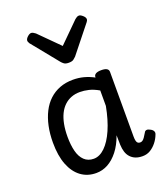

<svg xmlns="http://www.w3.org/2000/svg" viewBox="-154 -951 932 1075"><g transform="rotate(-20 312.0 -414.0)"><path d="M234 17Q182 17 143.5 -11.5Q105 -40 84 -94Q63 -148 63 -226Q63 -278 72.5 -323Q82 -368 100.5 -404.5Q119 -441 146.5 -466.5Q174 -492 209.5 -505.5Q245 -519 288 -519Q322 -519 352 -511Q382 -503 412 -487V-490Q412 -502 423 -508.5Q434 -515 456 -515Q478 -515 488.5 -508.5Q499 -502 499 -489V-104Q499 -88 501.5 -78Q504 -68 509.5 -64Q515 -60 523 -60Q531 -60 537.5 -64.5Q544 -69 550.5 -78.5Q557 -88 566 -103Q570 -112 579 -113.5Q588 -115 600 -108Q613 -102 618 -92.5Q623 -83 618 -72Q609 -48 593 -28Q577 -8 556.5 4.5Q536 17 510 17Q486 17 468.5 10Q451 3 438.5 -10.5Q426 -24 420 -43Q414 -62 413 -86Q413 -99 412.5 -113.5Q412 -128 412 -143Q393 -90 365 -54.5Q337 -19 304 -1Q271 17 234 17ZM151 -228Q151 -180 160.5 -142.5Q170 -105 192 -84Q214 -63 248 -63Q283 -63 315 -94Q347 -125 372 -182Q397 -239 412 -318V-410Q381 -428 353.5 -434.5Q326 -441 301 -441Q273 -441 249.5 -432Q226 -423 207.5 -405.5Q189 -388 176.5 -362.5Q164 -337 157.5 -303.5Q151 -270 151 -228ZM443 -845Q452 -845 465 -833.5Q478 -822 478 -811Q478 -809 477 -805.5Q476 -802 471 -795L344 -636Q338 -630 329 -623Q320 -616 300 -616Q281 -616 272 -623Q263 -630 258 -636L129 -795Q125 -802 124 -805.5Q123 -809 123 -811Q123 -822 135.5 -833.5Q148 -845 158 -845Q164 -845 170 -841.5Q176 -838 183 -833L300 -716L418 -833Q424 -838 430 -841.5Q436 -845 443 -845Z"/></g></svg>

Font: Playwrite GB S
Style: Regular
Weight: 400
Designer: Veronika Burian, José Scaglione
Foundry: TypeTogether
Version: Version 1.000